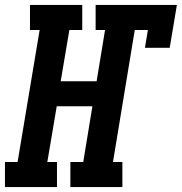

<svg xmlns="http://www.w3.org/2000/svg" viewBox="-61 -755 734 775"><path d="M-41 0V-101H10L99 -634H60V-735H271V-634H219L184 -427H329L363 -634H325V-735H653L624 -562H524L536 -634H483L395 -101H433V0H223V-101H275L312 -326H168L130 -101H169V0Z"/></svg>

Font: Iosevka Curly Slab Extended
Style: Bold Italic
Weight: 700
Width: 7
Italic angle: -9°
Monospace: yes
Designer: Belleve Invis
Foundry: Belleve Invis
Version: Version 11.0.0; ttfautohint (v1.8.3)